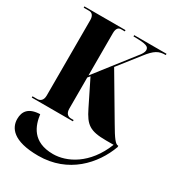

<svg xmlns="http://www.w3.org/2000/svg" viewBox="-239 -848 1181 1302"><g transform="rotate(30 352.0 -197.0)"><path d="M32 0H354V-10H333C309 -10 290 -26 290 -62V-306L305 -324L402 -128C451 -28 487 0 614 0H673C597 192 453 260 348 260C185 260 149 151 138 69C49 72 19 115 19 174C19 242 66 320 267 320C502 320 646 159 704 0V-10H702C682 -10 660 -38 607 -129L412 -459L538 -619C592 -689 621 -704 675 -704V-714H422V-704C525 -704 544 -693 544 -665C544 -651 533 -631 514 -609L290 -322V-653C290 -688 303 -704 324 -704H354V-714H32V-704H75C97 -704 113 -688 113 -654V-63C113 -25 93 -10 69 -10H32Z"/></g></svg>

Font: Noto Serif Display Condensed Black
Style: Regular
Weight: 900
Width: 3
Designer: Monotype Design Team
Foundry: Monotype Imaging Inc.
Version: Version 2.009